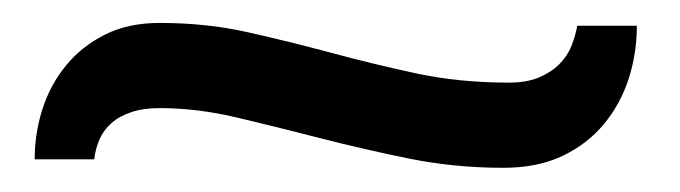

<svg xmlns="http://www.w3.org/2000/svg" viewBox="-20 -320 584 165"><path d="M9.8 -183.1Q9.8 -205.6 16.6 -226.6Q23.4 -247.6 36.9 -263.9Q50.3 -280.3 70.3 -290.3Q90.3 -300.3 117.2 -300.3Q157.7 -300.3 193.4 -292.2Q229 -284.2 264.4 -274.7Q299.8 -265.1 336.9 -257.1Q374 -249 417.5 -249Q432.6 -249 443.1 -253.4Q453.6 -257.8 460.7 -264.9Q467.8 -272 471.2 -280.8Q474.6 -289.6 476.1 -297.9H527.3Q527.3 -274.4 520.3 -252.4Q513.2 -230.5 499 -213.4Q484.9 -196.3 463.4 -186Q441.9 -175.8 412.6 -175.8Q370.6 -175.8 331.1 -183.8Q291.5 -191.9 254.6 -201.4Q217.8 -210.9 183.6 -219Q149.4 -227.1 117.2 -227.1Q103 -227.1 92.8 -223.6Q82.5 -220.2 75.7 -214.1Q68.8 -208 65.4 -200Q62 -191.9 61 -183.1Z"/></svg>

Font: Andika Am
Style: Regular
Weight: 400
Designer: Victor Gaultney, Annie Olsen, Julie Remington, Don Collingsworth, Eric Hays, Becca Hirsbrunner
Foundry: SIL International
Version: Version 5.000